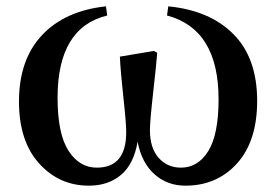

<svg xmlns="http://www.w3.org/2000/svg" viewBox="-20 -571 873 607"><path d="M508 -522 512 -551Q644 -538 718.5 -462.5Q793 -387 793 -252Q793 -125 729.5 -54.5Q666 16 566 16Q509 16 468.5 -20Q428 -56 415 -123Q403 -52 362.5 -18Q322 16 261 16Q167 16 103.5 -54.5Q40 -125 40 -250Q40 -382 112.5 -459.5Q185 -537 315 -551L319 -522Q162 -484 162 -262Q162 -148 196.5 -94.5Q231 -41 286 -41Q379 -41 379 -153Q379 -182 370 -264Q361 -346 359 -392L467 -410L477 -404Q475 -374 464.5 -281Q454 -188 454 -160Q454 -103 481.5 -72Q509 -41 552 -41Q606 -41 638.5 -93.5Q671 -146 671 -257Q671 -479 508 -522Z"/></svg>

Font: Swei Spring CJKtc
Style: Bold
Weight: 700
Version: Version 1.021